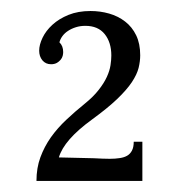

<svg xmlns="http://www.w3.org/2000/svg" viewBox="-20 -556 328 347"><path d="M87.4 -479.5Q94.2 -473.1 94.2 -461.9Q94.2 -459 93.3 -455.1Q92.3 -451.2 89.4 -447.8Q86.4 -444.3 82.3 -442.1Q78.1 -439.9 72.3 -439.9Q62.5 -439.9 56.6 -447Q50.8 -454.1 50.8 -464.4Q50.8 -475.1 56.9 -487.8Q63 -500.5 74.7 -511.2Q86.4 -522 103.8 -529.1Q121.1 -536.1 143.6 -536.1Q161.1 -536.1 177.2 -531.5Q193.4 -526.9 206.1 -517.1Q218.8 -507.3 226.1 -492.2Q233.4 -477.1 233.4 -456.1Q233.4 -445.3 230.5 -433.3Q227.5 -421.4 218.3 -407.5Q209 -393.6 191.7 -377Q174.3 -360.4 146 -339.8Q95.7 -303.2 86.4 -271.5L149.9 -270Q157.7 -269.5 165 -269.3Q172.4 -269 178.2 -269Q188.5 -269 196.5 -270.3Q204.6 -271.5 210 -274.7Q215.3 -277.8 218.5 -283.9Q221.7 -290 221.7 -299.8H237.3V-229H45.9Q45.9 -252.4 53 -271.7Q60.1 -291 72 -307.9Q84 -324.7 99.9 -339.6Q115.7 -354.5 133.3 -368.7Q148.9 -381.3 158.4 -393.6Q168 -405.8 173.1 -417Q178.2 -428.2 179.7 -438Q181.2 -447.8 181.2 -455.6Q181.2 -479.5 169.2 -494.4Q157.2 -509.3 134.3 -509.3Q125 -509.3 117.2 -506.8Q109.4 -504.4 103 -500.2Q96.7 -496.1 92.8 -490.7Q88.9 -485.4 87.4 -479.5Z"/></svg>

Font: Parastoo Print
Style: Print
Weight: 400
Foundry: Saber Rastikerdar (saber.rastikerdar@gmail.com)
Version: Version 1.0.0-alpha5